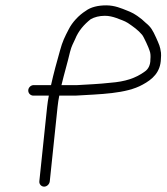

<svg xmlns="http://www.w3.org/2000/svg" viewBox="-20 -676 623 717"><path d="M209.5 -358C220 -402.2 231.7 -440.1 241.5 -482C248 -506.8 252.2 -510.8 260.6 -530C273.3 -561.5 294.2 -584.7 318.3 -604C332.7 -612.4 351.4 -617 371.7 -617C387.1 -617 401.1 -613.4 413.8 -609C429.8 -602.6 444.6 -598.5 457.8 -590C477.4 -576.7 496 -563.7 510.7 -546C516.9 -538.6 536.2 -496.3 538.9 -486C542.2 -477.8 542.8 -466 541.6 -454C542 -433.7 533.8 -417.6 520.9 -409C486.6 -383.7 446.7 -371.1 392.5 -367C349.6 -362.1 308 -360.6 265.5 -358ZM165.9 1 195.1 -278C196.5 -291.3 198.6 -305 201.4 -319H263.4C351.7 -324.5 451 -325.2 512.7 -360C548 -379 579.8 -405.2 580.9 -457C581.7 -464.3 581.8 -471.7 581.2 -479C577.5 -504.5 574.9 -507.9 563.1 -535C550 -563.6 543.9 -574.8 523.9 -591C506.1 -608.7 481.6 -626.4 455.7 -636C433.3 -645 408.1 -656 376.8 -656C346.6 -656 318.9 -649.8 299.6 -635C275.1 -619.8 249.5 -592.8 236.3 -566C221.8 -538.1 213.5 -522 204 -487C192.3 -446 180.4 -402.5 170.5 -358H107.5C96.9 -359.3 86.7 -350.4 85.6 -340C84.5 -328.9 92.5 -320.3 102.4 -319H162.4C159.6 -305 157.5 -291.3 156.1 -278L126.9 1C125.8 11.6 134.2 21 144.8 21C155.4 21 164.8 11.6 165.9 1Z"/></svg>

Font: Just Breathe
Style: Obl2
Weight: 400
Foundry: Cannot Into Space Fonts
Version: Version 0.72